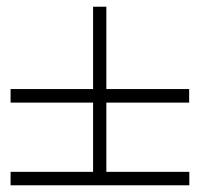

<svg xmlns="http://www.w3.org/2000/svg" viewBox="-20 -615 589 566"><path d="M11.2 -68.8V-108.4H254.4V-312.5H11.2V-352.5H254.4V-595.2H293.5V-352.5H537.6V-312.5H293.5V-108.4H538.1V-68.8Z"/></svg>

Font: Jameel Khushkhat-L
Style: Regular
Weight: 400
Version: Version 3.5